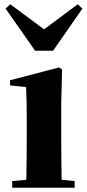

<svg xmlns="http://www.w3.org/2000/svg" viewBox="-20 -877 405 897"><path d="M144 -640 6 -837 28 -857 186 -740 343 -857 365 -837 228 -640ZM266 -238Q266 -153 268 -37L329 -31V0H37V-31L103 -37Q105 -155 105 -238V-318Q105 -400 102 -470L27 -478V-502L256 -562L270 -552L266 -392Z"/></svg>

Font: Source Han Serif CN Heavy
Style: Regular
Weight: 900
Designer: Ryoko NISHIZUKA  (kana & ideographs); Frank Grießhammer (Latin, Greek & Cyrillic); Wenlong ZHANG  (bopomofo); Sandoll Co
Foundry: Adobe Systems Incorporated
Version: Version 1.000;PS 1;hotconv 16.6.53;makeotf.lib2.5.65590